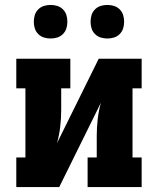

<svg xmlns="http://www.w3.org/2000/svg" viewBox="-20 -758 640 778"><path d="M46 0V-120H83V-400H46V-520H265V-400H228V-312Q228 -278 224 -244Q220 -210 211 -178L380 -520H554V-400H517V-120H554V0H335V-120H372V-208Q372 -242 376 -276Q380 -310 389 -342L220 0ZM415 -602Q401 -602 388 -606Q375 -610 365 -620Q355 -630 351 -643Q347 -656 347 -670Q347 -684 351 -697Q355 -710 365 -720Q375 -730 388 -734Q401 -738 415 -738Q429 -738 442 -734Q455 -730 465 -720Q475 -710 479 -697Q483 -684 483 -670Q483 -656 479 -643Q475 -630 465 -620Q455 -610 442 -606Q429 -602 415 -602ZM185 -602Q171 -602 158 -606Q145 -610 135 -620Q125 -630 121 -643Q117 -656 117 -670Q117 -684 121 -697Q125 -710 135 -720Q145 -730 158 -734Q171 -738 185 -738Q199 -738 212 -734Q225 -730 235 -720Q245 -710 249 -697Q253 -684 253 -670Q253 -656 249 -643Q245 -630 235 -620Q225 -610 212 -606Q199 -602 185 -602Z"/></svg>

Font: Iosevka Etoile Heavy
Style: Regular
Weight: 900
Designer: Belleve Invis
Foundry: Belleve Invis
Version: Version 22.1.2; ttfautohint (v1.8.4)